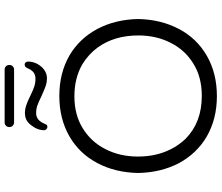

<svg xmlns="http://www.w3.org/2000/svg" viewBox="-84 -876 961 833"><g transform="rotate(-90 396.5 -459.5)"><path d="M282.2 -878.9H510.7Q519.5 -878.9 525.4 -884.8Q531.2 -890.6 531.2 -899.4Q531.2 -908.2 525.4 -914.1Q519.5 -919.9 510.7 -919.9H282.2Q273.4 -919.9 267.6 -914.1Q261.7 -908.2 261.7 -899.4Q261.7 -890.6 267.6 -884.8Q273.4 -878.9 282.2 -878.9ZM248 -748Q248 -743.2 252.4 -738.8Q256.8 -734.4 262.2 -734.4Q267.6 -734.4 271.5 -737.3L276.4 -747.1Q291 -783.2 322.3 -783.2Q339.8 -783.2 351.6 -779.3Q371.1 -772.5 396.5 -759.8Q426.8 -746.1 441.4 -741.2Q456.1 -736.3 472.7 -736.3Q502.9 -736.3 524.4 -761.7Q545.9 -787.1 545.9 -819.3Q544.9 -826.2 541.5 -829.6Q538.1 -833 533.2 -833Q526.4 -833 522.5 -829.1Q518.6 -825.2 515.6 -817.4Q510.7 -805.7 502.9 -797.9L498 -793.9Q487.3 -786.1 471.7 -786.1Q453.1 -786.1 437 -791.5Q420.9 -796.9 395 -809.6Q369.1 -822.3 353.5 -827.1Q337.9 -832 323.2 -832Q308.6 -832 296.9 -827.1Q282.2 -821.3 270.5 -805.7Q248 -778.3 248 -748ZM105.5 -517.6Q64.5 -440.4 62.5 -340.8Q64.5 -241.2 105.5 -163.1Q147.5 -85.9 220.7 -43Q296.9 1 396 1Q495.1 1 570.8 -42.5Q646.5 -85.9 687.5 -164.1Q728.5 -242.2 730.5 -340.8Q728.5 -439.5 687.5 -517.6Q645.5 -595.7 572.3 -638.7Q496.1 -682.6 397 -682.6Q297.9 -682.6 222.2 -639.2Q146.5 -595.7 105.5 -517.6ZM607.4 -515.6Q659.2 -443.4 659.2 -339.8Q659.2 -261.7 627 -199.2Q595.7 -136.7 536.1 -100.6Q478.5 -64.5 396.5 -64.5Q282.2 -64.5 210.9 -134.8Q183.6 -163.1 165 -200.2Q133.8 -262.7 133.8 -341.3Q133.8 -419.9 166 -482.4Q197.3 -544.9 256.8 -581.1Q314.5 -617.2 395 -617.2Q475.6 -617.2 535.2 -582Q578.1 -555.7 607.4 -515.6Z"/></g></svg>

Font: FakePearl
Style: ExtraLight
Weight: 300
Version: Version 1.2